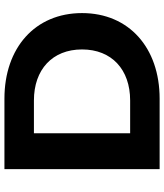

<svg xmlns="http://www.w3.org/2000/svg" viewBox="43 -783 740 866"><g transform="rotate(-90 413.0 -350.0)"><path d="M83 0H401C630 0 787 -138 787 -350C787 -562 630 -700 401 -700H83ZM245 -133V-567H393C532 -567 623 -484 623 -350C623 -216 532 -133 393 -133Z"/></g></svg>

Font: Talent SemiBold
Style: Bold
Weight: 700
Designer: Mike Powis
Version: Version 1.001;hotconv 1.0.109;makeotfexe 2.5.65596